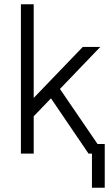

<svg xmlns="http://www.w3.org/2000/svg" viewBox="-20 -720 511 900"><path d="M78 0H138V-175L219 -259L395 0H468L261 -303L450 -500H368L138 -261V-700H78ZM411 160H471V-45H411Z"/></svg>

Font: Unageo Variable
Style: Regular
Weight: 300
Designer: Richard Sepsi
Foundry: Richard Sepsi
Version: Version 2.200